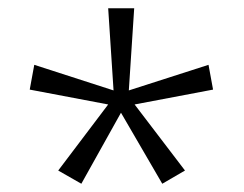

<svg xmlns="http://www.w3.org/2000/svg" viewBox="-20 -779 591 465"><path d="M305 -759 292 -560 485 -622 496 -562 306 -526 428 -366 373 -334 273 -506 177 -334 121 -366 242 -526 52 -562 63 -622 255 -560 242 -759Z"/></svg>

Font: Noto Sans Thai Light
Style: Regular
Weight: 300
Designer: Monotype Design Team
Foundry: Monotype Imaging Inc.
Version: Version 2.001